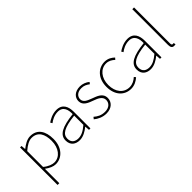

<svg xmlns="http://www.w3.org/2000/svg" viewBox="19 -1669 2787 2787"><g transform="rotate(-45 1412.5 -275.5)"><path d="M105 243H141V46V-53C197 -11 252 13 302 13C428 13 536 -92 536 -271C536 -434 467 -540 324 -540C258 -540 195 -500 143 -459H141L135 -527H105ZM305 -20C263 -20 203 -39 141 -91V-416C208 -474 267 -507 321 -507C450 -507 498 -405 498 -271C498 -124 417 -20 305 -20Z M795 13C865 13 931 -26 985 -70H988L993 0H1023V-341C1023 -448 985 -540 861 -540C775 -540 702 -496 669 -472L687 -443C721 -470 784 -507 859 -507C968 -507 990 -414 987 -329C750 -302 643 -247 643 -130C643 -30 713 13 795 13ZM798 -20C734 -20 680 -50 680 -131C680 -220 758 -273 987 -298V-109C918 -50 861 -20 798 -20Z M1342 13C1453 13 1514 -55 1514 -133C1514 -236 1423 -262 1339 -294C1276 -318 1216 -342 1216 -405C1216 -457 1256 -507 1343 -507C1398 -507 1435 -485 1470 -459L1491 -486C1454 -518 1398 -540 1345 -540C1236 -540 1179 -476 1179 -403C1179 -312 1265 -282 1345 -253C1407 -231 1477 -200 1477 -131C1477 -71 1432 -20 1344 -20C1266 -20 1217 -50 1173 -88L1150 -59C1197 -20 1263 13 1342 13Z M1849 13C1917 13 1973 -18 2017 -57L1996 -83C1959 -48 1908 -20 1850 -20C1730 -20 1651 -118 1651 -262C1651 -407 1738 -507 1850 -507C1904 -507 1946 -481 1981 -448L2004 -474C1969 -507 1922 -540 1850 -540C1723 -540 1613 -439 1613 -262C1613 -88 1715 13 1849 13Z M2253 13C2323 13 2389 -26 2443 -70H2446L2451 0H2481V-341C2481 -448 2443 -540 2319 -540C2233 -540 2160 -496 2127 -472L2145 -443C2179 -470 2242 -507 2317 -507C2426 -507 2448 -414 2445 -329C2208 -302 2101 -247 2101 -130C2101 -30 2171 13 2253 13ZM2256 -20C2192 -20 2138 -50 2138 -131C2138 -220 2216 -273 2445 -298V-109C2376 -50 2319 -20 2256 -20Z M2730 13C2745 13 2751 11 2760 9L2753 -22C2742 -20 2738 -20 2734 -20C2720 -20 2712 -31 2712 -53V-794H2676V-59C2676 -8 2696 13 2730 13Z"/></g></svg>

Font: Noto Sans CJK HK Thin
Style: Regular
Weight: 100
Designer: Ryoko NISHIZUKA 西塚涼子 (kana, bopomofo & ideographs); Paul D. Hunt (Latin, Greek & Cyrillic); Sandoll Communications 산돌커뮤니
Foundry: Adobe
Version: Version 2.004;hotconv 1.0.118;makeotfexe 2.5.65603